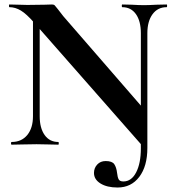

<svg xmlns="http://www.w3.org/2000/svg" viewBox="-20 -645 775 856"><path d="M22 -613Q20 -613 20 -619Q20 -625 22 -625L64 -624Q77 -623 102 -623L178 -624Q192 -625 212 -625Q220 -625 224 -621Q228 -617 238 -604Q255 -581 262 -573L629 -150L637 15L626 18L133 -543Q98 -583 73 -598Q48 -613 22 -613ZM399 126Q399 104 413.5 88.5Q428 73 451 73Q480 73 489.5 87Q499 101 502 126Q504 145 509 154.5Q514 164 530 164Q566 164 587 123.5Q608 83 608 16L637 15Q637 96 601 143.5Q565 191 504 191Q457 191 428 173Q399 155 399 126ZM32 -12Q76 -12 101.5 -43Q127 -74 127 -127V-602L157 -600V-127Q157 -74 179 -43Q201 -12 240 -12Q242 -12 242 -6Q242 0 240 0Q212 0 197 -1L143 -2L81 -1Q64 0 32 0Q29 0 29 -6Q29 -12 32 -12ZM525 -613Q523 -613 523 -619Q523 -625 525 -625L568 -624Q600 -622 622 -622Q642 -622 678 -624L723 -625Q725 -625 725 -619Q725 -613 723 -613Q683 -613 660 -581.5Q637 -550 637 -497V15L608 16V-497Q608 -551 586 -582Q564 -613 525 -613Z"/></svg>

Font: Cormorant Unicase
Style: Bold
Weight: 700
Designer: Christian Thalmann (Catharsis Fonts)
Foundry: Catharsis Fonts
Version: Version 4.000